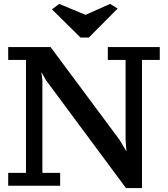

<svg xmlns="http://www.w3.org/2000/svg" viewBox="-20 -946 860 983"><path d="M532 -705H798V-639H707V17H625L215 -536L174 -609H188L197 -536V-61H288V5H22V-61H113V-639H22V-705H239L592 -230L641 -148H629L623 -229V-639H532ZM544 -926 582 -902 435 -754H392L246 -898L283 -926L418 -870Z"/></svg>

Font: PT Serif Caption
Style: Semibold
Weight: 600
Designer: A.Korolkova, O.Umpeleva, V.Yefimov
Foundry: ParaType Ltd
Version: Version 1.00;May 2, 2020;FontCreator 12.0.0.2544 64-bit